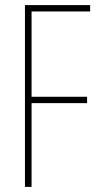

<svg xmlns="http://www.w3.org/2000/svg" viewBox="-20 -734 392 754"><path d="M104 0H78V-714H334V-689H104V-354H322V-329H104Z"/></svg>

Font: Noto Sans Gujarati ExtraCondensed Thin
Style: Regular
Weight: 100
Width: 2
Designer: Jelle Bosma - Monotype Design Team, Universal Thirst
Foundry: Monotype Imaging Inc.
Version: Version 2.106; ttfautohint (v1.8.4.7-5d5b)